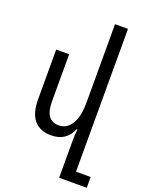

<svg xmlns="http://www.w3.org/2000/svg" viewBox="-180 -847 895 1170"><g transform="rotate(20 267.5 -262.0)"><path d="M535 166V236H356V3Q356 -43 360 -79H355Q339 -37 305 -13.5Q271 10 220 10Q149 10 110.5 -34.5Q72 -79 72 -170V-492H156V-186Q156 -63 243 -63Q296 -63 326 -112Q356 -161 356 -252V-760H440V166Z"/></g></svg>

Font: Noto Sans Armenian Narrow
Style: Regular
Weight: 400
Width: 4
Designer: Monotype Design team
Foundry: Monotype Imaging Inc.
Version: Version 1.000